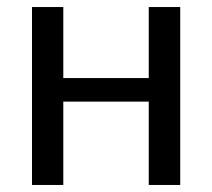

<svg xmlns="http://www.w3.org/2000/svg" viewBox="-20 -526 603 546"><path d="M492.5 0H403V-237H160V0H71V-506H160V-304H403V-506H492.5Z"/></svg>

Font: Verano Sans
Style: Regular
Weight: 400
Designer: Lukasz Dziedzic with Adam Twardoch and Botio Nikoltchev
Foundry: tyPoland Lukasz Dziedzic
Version: Version 3.001;December 28, 2019;FontCreator 12.0.0.2547 64-b